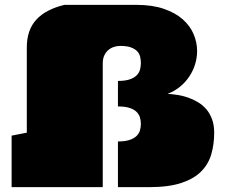

<svg xmlns="http://www.w3.org/2000/svg" viewBox="-20 -770 925 790"><path d="M465.3 -188Q494.6 -188 512.9 -194.1Q531.2 -200.2 541.7 -210.4Q552.2 -220.7 555.9 -233.6Q559.6 -246.6 559.6 -260.3Q559.6 -273.4 555.9 -286.4Q552.2 -299.3 542 -309.6Q531.7 -319.8 513.2 -325.9Q494.6 -332 465.3 -332V-437Q495.1 -437 513.7 -443.4Q532.2 -449.7 542.5 -460.2Q552.7 -470.7 556.2 -483.9Q559.6 -497.1 559.6 -510.7Q559.6 -523.9 556.6 -536.6Q553.7 -549.3 544.4 -559.1Q535.2 -568.8 518.6 -575Q502 -581.1 474.6 -581.1Q460.9 -581.1 448 -576.7Q435.1 -572.3 425 -563.5Q415 -554.7 408.9 -541.3Q402.8 -527.8 402.8 -509.8V0H27.8V-211.9L90.3 -224.1V-574.7Q90.3 -646.5 129.2 -689Q168 -731.4 245.1 -750H541Q606.9 -750 654.3 -733.6Q701.7 -717.3 731.9 -690.4Q762.2 -663.6 776.6 -629.6Q791 -595.7 791 -560.1Q791 -532.2 782.7 -505.4Q774.4 -478.5 758.8 -455.1Q743.2 -431.6 720.5 -413.1Q697.8 -394.5 669.4 -383.8Q688.5 -382.8 710.2 -379.4Q731.9 -376 753.4 -368.7Q774.9 -361.3 794.4 -349.6Q814 -337.9 828.9 -320.6Q843.8 -303.2 852.5 -279.3Q861.3 -255.4 861.3 -224.1Q861.3 -176.3 849.4 -135.3Q837.4 -94.2 807.4 -64.2Q777.3 -34.2 725.6 -17.1Q673.8 0 594.7 0H465.3Z"/></svg>

Font: Holtwood One SC
Style: Regular
Weight: 400
Version: Version 1.000